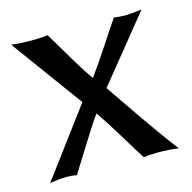

<svg xmlns="http://www.w3.org/2000/svg" viewBox="-75 -518 606 605"><g transform="rotate(-15 227.5 -215.0)"><path d="M181.2 -208 11.2 -440.9Q39.1 -437 78.1 -437Q104.5 -437 129.9 -439.9L162.1 -386.2Q206.5 -309.6 232.9 -272.9Q256.3 -304.2 293.7 -361.3Q331.1 -418.5 346.2 -439.9Q363.3 -437 381.8 -437Q401.9 -437 437 -441.9L266.1 -231Q275.9 -216.8 303 -177.2Q330.1 -137.7 347.4 -112.5Q364.7 -87.4 390.1 -52Q415.5 -16.6 437 11.2Q407.2 6.8 371.1 6.8Q344.7 6.8 323.2 9.8Q310.5 -9.8 274.2 -69.6Q237.8 -129.4 214.8 -162.1Q191.4 -129.4 154.1 -68.8Q116.7 -8.3 105 9.8Q90.3 6.8 73.2 6.8Q48.3 6.8 17.1 12.2Z"/></g></svg>

Font: Linear Smooth Low Contrast
Style: Regular
Weight: 500
Designer: Philipp H. Poll, Flanker
Foundry: Philipp H. Poll, reworked by Flanker
Version: Version 1.010 | FøM Fix